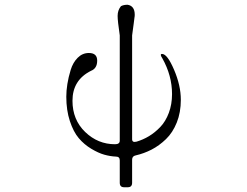

<svg xmlns="http://www.w3.org/2000/svg" viewBox="-20 -649 1040 808"><path d="M285 -225Q285 -145 338.5 -93.5Q392 -42 464 -42Q484 -42 484 -57V-500Q475 -561 475 -582Q475 -606 489 -623Q500 -629 517 -629Q547 -624 547 -587Q547 -580 546 -576L543 -552Q540 -532 536 -500V-63Q536 -48 555 -53Q582 -61 607 -76Q632 -91 654.5 -114.5Q677 -138 690.5 -174Q704 -210 704 -253Q704 -331 663 -404Q651 -422 662 -422Q684 -422 712.5 -355.5Q741 -289 741 -229Q741 -176 724 -133.5Q707 -91 678.5 -63.5Q650 -36 618 -19.5Q586 -3 551 5Q536 8 536 23V120Q536 139 518 139H502Q484 139 484 120V26Q484 10 468 10Q444 9 419 2Q394 -5 364 -23Q334 -41 311.5 -67.5Q289 -94 274 -139.5Q259 -185 259 -242Q259 -267 263.5 -295.5Q268 -324 277.5 -355Q287 -386 307 -406Q327 -426 354 -426Q389 -426 389 -394Q389 -361 363 -351Q285 -312 285 -225Z"/></svg>

Font: cwTeXMing
Style: Medium
Weight: 500
Version: Version 1.17